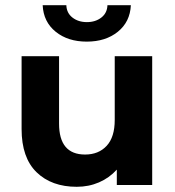

<svg xmlns="http://www.w3.org/2000/svg" viewBox="-20 -711 672 738"><path d="M565 -495V0H429V-59Q400 -27 360.5 -10Q321 7 275 7Q178 7 120.5 -49Q63 -105 63 -215V-495H207V-236Q207 -117 307 -117Q359 -117 390 -150.5Q421 -184 421 -250V-495ZM144 -691H235Q236 -661 258.5 -643.5Q281 -626 314 -626Q347 -626 369.5 -643.5Q392 -661 393 -691H483Q480 -627 433 -589Q386 -551 313.5 -551Q241 -551 194 -589Q147 -627 144 -691Z"/></svg>

Font: Montserrat Ace
Style: Bold
Weight: 700
Designer: Julieta Ulanovsky
Foundry: Julieta Ulanovsky
Version: Version 1